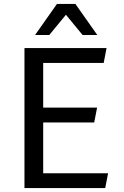

<svg xmlns="http://www.w3.org/2000/svg" viewBox="-20 -961 635 981"><path d="M105 0V-715.3H524.4L509.8 -639.6H200.7V-411.1H476.1L461.4 -335.4H200.7V-75.7H532.2L517.6 0ZM159.2 -782.2 271 -940.9H365.2L477.1 -782.2H401.9L316.9 -885.7L231.9 -782.2Z"/></svg>

Font: Proza Libre
Style: Regular
Weight: 400
Designer: Jasper de Waard
Foundry: Jasper de Waard
Version: Version 1.001; ttfautohint (v1.4.1.8-43bc)